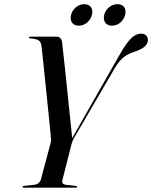

<svg xmlns="http://www.w3.org/2000/svg" viewBox="-20 -870 706 890"><path d="M311 -223.5 531 -610.5Q553.5 -650.5 570.8 -672.8Q588 -695 603 -704.5Q618 -714 633.5 -714Q649 -714 657.2 -705.5Q665.5 -697 665.5 -684.5Q665 -666 649.5 -653.2Q634 -640.5 604.5 -630.5Q584.5 -624.5 568 -614.8Q551.5 -605 537.8 -590Q524 -575 511 -552.5L321.5 -227.5Q317.5 -219.5 315.2 -213.2Q313 -207 311 -200L269.5 -36Q267 -26 270.8 -20.2Q274.5 -14.5 288.5 -13L329 -8.5Q333.5 -8 335.8 -7Q338 -6 338 -4.5Q338 -2.5 335.2 -1.2Q332.5 0 328.5 0H90Q87.5 0 86 -1Q84.5 -2 84.5 -4Q84.5 -7.5 92 -8.5L135.5 -13Q151.5 -14.5 159.5 -22Q167.5 -29.5 170 -40L214 -204.5Q217 -214.5 216.5 -223.2Q216 -232 215 -242.5Q214.5 -250 211.2 -281.5Q208 -313 203.5 -358.2Q199 -403.5 193.8 -453Q188.5 -502.5 184 -547.2Q179.5 -592 176.2 -622.8Q173 -653.5 172 -659Q170 -675 159.8 -682.2Q149.5 -689.5 120.5 -692Q117 -692.5 115.5 -693.2Q114 -694 114 -696.5Q114 -698.5 115.5 -699.2Q117 -700 119.5 -700H240.5Q253.5 -700 260 -693Q266.5 -686 268 -673.5Q268.5 -666.5 272.2 -634.2Q276 -602 281 -554.8Q286 -507.5 291.2 -455Q296.5 -402.5 301.8 -354Q307 -305.5 310.5 -270.8Q314 -236 315 -225.5ZM345 -751Q323.5 -751 313.8 -765.2Q304 -779.5 309.5 -801Q315 -822.5 332 -836.5Q349 -850.5 370.5 -850.5Q392 -850.5 401.8 -836.5Q411.5 -822.5 406 -800.5Q400.5 -779.5 383.5 -765.2Q366.5 -751 345 -751ZM498.5 -751Q477.5 -751 467.8 -765.2Q458 -779.5 463 -801Q468.5 -822.5 485.8 -836.5Q503 -850.5 524 -850.5Q546 -850.5 555.8 -836.5Q565.5 -822.5 560 -801Q554.5 -779.5 537.5 -765.2Q520.5 -751 498.5 -751Z"/></svg>

Font: Fraunces 120pt
Style: Italic
Weight: 400
Italic angle: -16°
Version: Version 1.000;[b76b70a41]